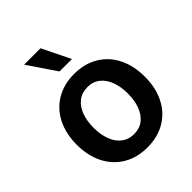

<svg xmlns="http://www.w3.org/2000/svg" viewBox="-215 -879 1012 1012"><g transform="rotate(-45 291.0 -373.5)"><path d="M37.1 -262.7Q37.1 -344.7 68.4 -406.7Q99.6 -468.8 157.2 -502.9Q214.8 -537.1 291 -537.1Q367.7 -537.1 425.3 -502.9Q482.9 -468.8 513.9 -406.7Q544.9 -344.7 544.9 -262.7Q544.9 -181.2 513.7 -119.1Q482.4 -57.1 425 -23.2Q367.7 10.7 291 10.7Q214.8 10.7 157.2 -23.4Q99.6 -57.6 68.4 -119.4Q37.1 -181.2 37.1 -262.7ZM418.9 -263.7Q418.9 -313 404.5 -352.8Q390.1 -392.6 361.6 -415.5Q333 -438.5 292 -438.5Q250 -438.5 220.9 -415.5Q191.9 -392.6 177.5 -353Q163.1 -313.5 163.1 -263.7Q163.1 -213.9 177.5 -174.3Q191.9 -134.8 220.9 -111.8Q250 -88.9 292 -88.9Q333 -88.9 361.6 -111.8Q390.1 -134.8 404.5 -174.3Q418.9 -213.9 418.9 -263.7ZM139.6 -757.8H261.7L338.9 -600.6H246.1Z"/></g></svg>

Font: Pretendard Std SemiBold
Style: Regular
Weight: 600
Designer: Base glyphs from Inter by Rasmus Andersson; Hangeul glyphs from Noto Sans CJK(Source Han Sans) by Jang Soo-young and Kan
Foundry: Kil Hyung-jin
Version: Version 1.309